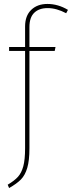

<svg xmlns="http://www.w3.org/2000/svg" viewBox="-20 -757 364 972"><path d="M129 -620V-519H261L257 -499H129V-6Q129 56 118 93Q107 130 86 151.5Q65 173 26 195L19 178Q53 158 71 138Q89 118 98 84.5Q107 51 107 -7V-499H26V-519H107V-623Q107 -677 138 -707Q169 -737 220 -737Q274 -737 324 -707L315 -690Q266 -716 221 -716Q178 -716 153.5 -692.5Q129 -669 129 -620Z"/></svg>

Font: Fira Sans Condensed Thin
Style: Regular
Weight: 250
Width: 3
Designer: Carrois Corporate & Edenspiekermann AG
Foundry: Carrois Corporate GbR & Edenspiekermann AG
Version: Version 4.203